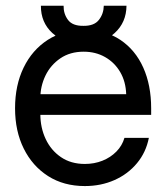

<svg xmlns="http://www.w3.org/2000/svg" viewBox="-20 -625 565 653"><path d="M268.6 7.8Q196.8 7.8 143.6 -26.1Q90.3 -60.1 60.8 -119.6Q31.2 -179.2 31.2 -256.8Q31.2 -335 60.3 -395Q89.4 -455.1 142.3 -489.3Q195.3 -523.4 266.6 -523.4Q338.4 -523.4 389.4 -489.3Q440.4 -455.1 467.3 -395Q494.1 -335 494.1 -256.8V-234.4H76.2V-304.7H409.2Q407.7 -347.7 388.7 -380.1Q369.6 -412.6 337.4 -430.9Q305.2 -449.2 264.6 -449.2Q218.3 -449.2 185.1 -426.5Q151.9 -403.8 134.5 -367.7Q117.2 -331.5 117.2 -291V-237.3Q117.2 -190.9 135.3 -152.3Q153.3 -113.8 187.3 -90.6Q221.2 -67.4 268.6 -67.4Q300.8 -67.4 328.4 -78.4Q356 -89.4 375.7 -109.4Q395.5 -129.4 403.3 -156.2H486.3Q476.6 -106.9 446 -70.1Q415.5 -33.2 369.6 -12.7Q323.7 7.8 268.6 7.8ZM333 -605.5H410.2Q409.7 -548.8 370.1 -512.7Q330.6 -476.6 263.7 -476.6Q197.3 -476.6 158 -512.7Q118.7 -548.8 119.1 -605.5H196.3Q195.8 -578.1 211.2 -557.4Q226.6 -536.6 263.7 -537.1Q300.3 -536.6 316.4 -557.4Q332.5 -578.1 333 -605.5Z"/></svg>

Font: Inter Display V
Style: Regular
Weight: 400
Designer: Rasmus Andersson
Foundry: rsms
Version: Version 3.015;git-src